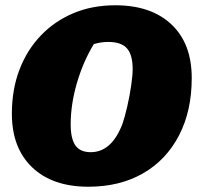

<svg xmlns="http://www.w3.org/2000/svg" viewBox="-20 -694 747 728"><path d="M315 14Q179 14 102 -59.5Q25 -133 25 -263Q25 -354 53.5 -429Q82 -504 134.5 -559Q187 -614 258.5 -644Q330 -674 417 -674Q553 -674 630 -601.5Q707 -529 707 -398Q707 -273 658.5 -180Q610 -87 522 -36.5Q434 14 315 14ZM324 -117Q404 -117 445 -226Q454 -253 463 -292.5Q472 -332 477.5 -370.5Q483 -409 483 -432Q483 -486 461.5 -510.5Q440 -535 390 -535Q363 -535 336 -527Q296 -462 272 -380.5Q248 -299 248 -222Q248 -168 266 -142.5Q284 -117 324 -117Z"/></svg>

Font: Piazzolla SC Black
Style: Italic
Weight: 900
Italic angle: -11.3°
Designer: Juan Pablo del Peral
Foundry: Huerta Tipografica
Version: Version 1.330